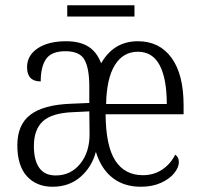

<svg xmlns="http://www.w3.org/2000/svg" viewBox="-20 -701 765 731"><path d="M46 -148Q46 -226 95.5 -264Q145 -302 249 -306L320 -309V-372Q320 -440 302 -473Q284 -506 229 -506Q176 -506 155.5 -476.5Q135 -447 135 -391Q83 -391 83 -445Q83 -490 123.5 -517Q164 -544 232 -544Q284 -544 316.5 -523.5Q349 -503 365 -460Q413 -544 505 -544Q587 -544 633 -481Q679 -418 679 -300V-266H382Q383 -145 419 -89.5Q455 -34 524 -34Q565 -34 597 -55Q629 -76 647 -112Q661 -103 661 -84Q661 -64 643.5 -42Q626 -20 593 -5Q560 10 516 10Q452 10 408.5 -24Q365 -58 345 -123Q330 -66 287 -28Q244 10 180 10Q119 10 82.5 -30Q46 -70 46 -148ZM615 -305Q615 -401 588 -452.5Q561 -504 505 -504Q449 -504 417.5 -453.5Q386 -403 384 -305ZM321 -190 320 -277 259 -274Q178 -271 143.5 -239.5Q109 -208 109 -145Q109 -91 129.5 -62Q150 -33 192 -33Q249 -33 285 -77Q321 -121 321 -190ZM236 -681H492V-638H236Z"/></svg>

Font: Noto Serif NarrowLight
Style: Regular
Weight: 300
Width: 4
Designer: Monotype Design Team
Foundry: Monotype Imaging Inc.
Version: Version 1.001